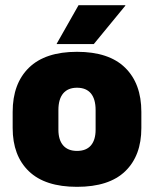

<svg xmlns="http://www.w3.org/2000/svg" viewBox="-20 -708 596 743"><path d="M278 15Q154.5 15 91.8 -45.2Q29 -105.5 29 -212.5V-275Q29 -384.5 92 -446Q155 -507.5 278 -507.5Q401.5 -507.5 464.2 -446Q527 -384.5 527 -275V-212.5Q527 -105.5 464.5 -45.2Q402 15 278 15ZM278 -124Q313.5 -124 331.8 -145.2Q350 -166.5 350 -206V-282Q350 -324.5 331.8 -346.5Q313.5 -368.5 278 -368.5Q243 -368.5 224.5 -346.5Q206 -324.5 206 -282V-206Q206 -166.5 224.5 -145.2Q243 -124 278 -124ZM199.5 -539 284 -688H465V-686L343 -537.5H199.5Z"/></svg>

Font: Anek Devanagari Medium ExtraBold
Style: Regular
Weight: 800
Version: Version 1.003